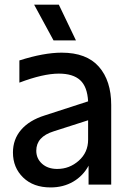

<svg xmlns="http://www.w3.org/2000/svg" viewBox="-20 -800 557 832"><path d="M211.9 -625 127.9 -779.8H234.9L309.1 -625ZM36.1 -139.2Q36.1 -196.3 71.5 -237.5Q106.9 -278.8 173.8 -299.8L361.8 -360.8Q358.4 -424.3 327.4 -452.6Q296.4 -481 234.9 -481Q167 -481 64 -441.9V-538.1Q169.9 -571.8 247.1 -571.8Q355 -571.8 408.4 -511Q461.9 -450.2 461.9 -345.2V0H363.8V-82Q340.3 -38.1 297.4 -12.9Q254.4 12.2 199.2 12.2Q124.5 12.2 80.3 -30.8Q36.1 -73.7 36.1 -139.2ZM137.2 -147Q137.2 -112.8 162.4 -90.3Q187.5 -67.9 228 -67.9Q281.2 -67.9 321.5 -103.8Q361.8 -139.6 361.8 -194.8V-278.8L212.9 -231Q137.2 -207.5 137.2 -147Z"/></svg>

Font: TASA Explorer Medium
Style: Regular
Weight: 500
Designer: Weizhong Zhang
Foundry: Local Remote
Version: Version 1.000;Glyphs 3.1.2 (3151)